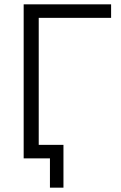

<svg xmlns="http://www.w3.org/2000/svg" viewBox="-20 -730 556 885"><path d="M89.1 0V-710H492.1V-647.7H158.5V0ZM210.2 135V0H116.9V-62.3H272.5V135Z"/></svg>

Font: Raleway Thin
Style: Regular
Weight: 100
Designer: Matt McInerney, Pablo Impallari, Rodrigo Fuenzalida
Foundry: Matt McInerney, Pablo Impallari, Rodrigo Fuenzalida
Version: Version 4.026